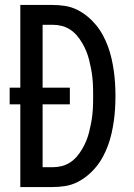

<svg xmlns="http://www.w3.org/2000/svg" viewBox="-20 -755 540 775"><path d="M62 0V-334H19V-401H62V-735H192Q218 -735 243 -731Q268 -727 290.5 -716Q313 -705 332.5 -689Q352 -673 368 -653.5Q384 -634 396 -611.5Q408 -589 416.5 -565.5Q425 -542 430.5 -517.5Q436 -493 439.5 -468Q443 -443 444.5 -418Q446 -393 446 -368Q446 -342 444.5 -317Q443 -292 439.5 -267Q436 -242 430.5 -217.5Q425 -193 416.5 -169.5Q408 -146 396 -123.5Q384 -101 368 -81.5Q352 -62 332.5 -46Q313 -30 290.5 -19Q268 -8 243 -4Q218 0 192 0ZM152 -80H192Q211 -80 229 -84.5Q247 -89 262.5 -99Q278 -109 290 -123Q302 -137 311.5 -153Q321 -169 328 -186Q335 -203 339.5 -221Q344 -239 347.5 -257Q351 -275 353 -293.5Q355 -312 355.5 -330.5Q356 -349 356 -368Q356 -386 355.5 -404.5Q355 -423 353 -441.5Q351 -460 347.5 -478Q344 -496 339.5 -514Q335 -532 328 -549Q321 -566 311.5 -582Q302 -598 290 -612Q278 -626 262.5 -636Q247 -646 229 -650.5Q211 -655 192 -655H152V-401H262V-334H152Z"/></svg>

Font: Iosevka SS04 Medium
Style: Regular
Weight: 500
Monospace: yes
Designer: Belleve Invis
Foundry: Belleve Invis
Version: Version 19.0.0; ttfautohint (v1.8.4)